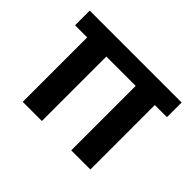

<svg xmlns="http://www.w3.org/2000/svg" viewBox="-112 -674 851 851"><g transform="rotate(45 314.0 -248.0)"><path d="M102 0V-404H26V-496H602V-404H526V0H406V-404H222V0Z"/></g></svg>

Font: Host Grotesk SemiBold
Style: Regular
Weight: 600
Designer: Doukan Karapınar
Foundry: Element Type
Version: Version 1.003